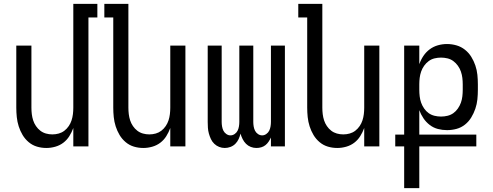

<svg xmlns="http://www.w3.org/2000/svg" viewBox="-20 -755 2540 990"><path d="M219 8Q194 8 170.5 1Q147 -6 128 -22Q109 -38 96.5 -59Q84 -80 76.5 -103.5Q69 -127 66.5 -151.5Q64 -176 64 -200V-520H142V-200Q142 -183 144 -166.5Q146 -150 151 -134.5Q156 -119 165.5 -105Q175 -91 188 -81Q201 -71 217 -66.5Q233 -62 250 -62Q267 -62 283 -66.5Q299 -71 312 -81Q325 -91 334.5 -105Q344 -119 349 -134.5Q354 -150 356 -166.5Q358 -183 358 -200V-735H482V-665H436V0H358V-95Q350 -73 337.5 -53Q325 -33 306.5 -19Q288 -5 265 1.5Q242 8 219 8Z M719 8Q694 8 670.5 1Q647 -6 628 -22Q609 -38 596.5 -59Q584 -80 576.5 -103.5Q569 -127 566.5 -151.5Q564 -176 564 -200V-665H518V-735H642V-200Q642 -183 644 -166.5Q646 -150 651 -134.5Q656 -119 665.5 -105Q675 -91 688 -81Q701 -71 717 -66.5Q733 -62 750 -62Q767 -62 783 -66.5Q799 -71 812 -81Q825 -91 834.5 -105Q844 -119 849 -134.5Q854 -150 856 -166.5Q858 -183 858 -200V-520H936V0H858V-95Q850 -73 837.5 -53Q825 -33 806.5 -19Q788 -5 765 1.5Q742 8 719 8Z M1139 8Q1124 8 1110 2.5Q1096 -3 1085 -13.5Q1074 -24 1067.5 -38Q1061 -52 1057 -66.5Q1053 -81 1052 -96Q1051 -111 1051 -126V-520H1123V-126Q1123 -115 1125 -103Q1127 -91 1132 -81Q1137 -71 1147 -64Q1157 -57 1168 -57Q1180 -57 1190 -64Q1200 -71 1205 -81Q1210 -91 1212 -103Q1214 -115 1214 -126V-520H1286V-126Q1286 -115 1288 -103Q1290 -91 1295 -81Q1300 -71 1310 -64Q1320 -57 1332 -57Q1343 -57 1353 -64Q1363 -71 1368 -81Q1373 -91 1375 -103Q1377 -115 1377 -126V-520H1449V0H1377V-46Q1372 -35 1365 -24.5Q1358 -14 1348.5 -6.5Q1339 1 1327 4.5Q1315 8 1302 8Q1287 8 1273 2.5Q1259 -3 1248.5 -13.5Q1238 -24 1231 -38Q1224 -52 1220 -66Q1217 -52 1210.5 -38Q1204 -24 1193.5 -13.5Q1183 -3 1168.5 2.5Q1154 8 1139 8Z M1719 8Q1694 8 1670.5 1Q1647 -6 1628 -22Q1609 -38 1596.5 -59Q1584 -80 1576.5 -103.5Q1569 -127 1566.5 -151.5Q1564 -176 1564 -200V-665H1518V-735H1642V-200Q1642 -183 1644 -166.5Q1646 -150 1651 -134.5Q1656 -119 1665.5 -105Q1675 -91 1688 -81Q1701 -71 1717 -66.5Q1733 -62 1750 -62Q1767 -62 1783 -66.5Q1799 -71 1812 -81Q1825 -91 1834.5 -105Q1844 -119 1849 -134.5Q1854 -150 1856 -166.5Q1858 -183 1858 -200V-520H1936V0H1858V-95Q1850 -73 1837.5 -53Q1825 -33 1806.5 -19Q1788 -5 1765 1.5Q1742 8 1719 8Z M2064 215V0H2018V-61H2064V-520H2142V-424Q2150 -447 2163.5 -467Q2177 -487 2196 -501Q2215 -515 2238 -521.5Q2261 -528 2285 -528Q2310 -528 2334 -521Q2358 -514 2377.5 -498.5Q2397 -483 2410 -462Q2423 -441 2431 -417.5Q2439 -394 2441.5 -369.5Q2444 -345 2444 -320V-292Q2444 -267 2441.5 -242.5Q2439 -218 2431 -194.5Q2423 -171 2410 -149.5Q2397 -128 2377.5 -112.5Q2358 -97 2334 -90.5Q2310 -84 2285 -84Q2261 -84 2238 -90Q2215 -96 2196 -110.5Q2177 -125 2163.5 -145Q2150 -165 2142 -187V-61H2436V0H2142V215ZM2254 -154Q2271 -154 2287.5 -158Q2304 -162 2317.5 -171.5Q2331 -181 2341 -195.5Q2351 -210 2356.5 -225.5Q2362 -241 2364 -258Q2366 -275 2366 -292V-320Q2366 -337 2364 -353.5Q2362 -370 2356.5 -386Q2351 -402 2341 -416Q2331 -430 2317.5 -440Q2304 -450 2287.5 -454Q2271 -458 2254 -458Q2237 -458 2220.5 -454Q2204 -450 2190.5 -440Q2177 -430 2167 -416Q2157 -402 2151.5 -386Q2146 -370 2144 -353.5Q2142 -337 2142 -320V-292Q2142 -275 2144 -258Q2146 -241 2151.5 -225.5Q2157 -210 2167 -195.5Q2177 -181 2190.5 -171.5Q2204 -162 2220.5 -158Q2237 -154 2254 -154Z"/></svg>

Font: Moesevka
Style: Regular
Weight: 400
Monospace: yes
Designer: Belleve Invis
Foundry: Belleve Invis
Version: Version 32.5.0; ttfautohint (v1.8.4)